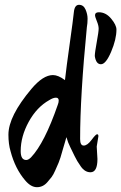

<svg xmlns="http://www.w3.org/2000/svg" viewBox="-20 -751 504 798"><path d="M382 -142 385 -90Q385 -35 356 -35Q333 -35 316 -59Q299 -83 290 -102.5Q281 -122 272 -139.5Q263 -157 256 -181Q255 -178 250 -160L242 -133Q230 -89 223.5 -74.5Q217 -60 209.5 -42.5Q202 -25 194 -14.5Q186 -4 177 6Q159 27 133.5 27Q108 27 84 -2Q43 -50 24 -122Q15 -152 15 -191Q15 -230 39 -277.5Q63 -325 111 -382Q159 -439 200 -439Q222 -439 250 -418Q256 -472 270 -571Q284 -670 287 -700.5Q290 -731 308.5 -731Q327 -731 335.5 -711.5Q344 -692 344 -673Q344 -654 341 -638Q313 -352 313 -173Q313 -146 328 -146Q343 -146 360.5 -169.5Q378 -193 383.5 -193Q389 -193 389 -185ZM224 -333Q224 -345 212.5 -345Q201 -345 185 -335Q133 -306 99.5 -245Q66 -184 66 -123Q66 -86 89 -86Q98 -86 109 -97Q165 -156 220 -315Q224 -325 224 -333ZM374 -518Q374 -532 382 -575.5Q390 -619 390 -632Q390 -645 382.5 -663Q375 -681 375 -688Q375 -700 391 -700Q420 -700 442 -673.5Q464 -647 464 -628Q464 -588 442 -536Q420 -484 399.5 -484Q379 -484 374 -518Z"/></svg>

Font: Devonshire
Style: Regular
Weight: 400
Designer: Astigmatic (AOETI)
Foundry: Astigmatic (AOETI)
Version: Version 1.001